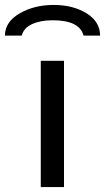

<svg xmlns="http://www.w3.org/2000/svg" viewBox="-82 -757 425 777"><path d="M323 -613H256Q240 -675 131 -675Q82 -675 48 -659.5Q14 -644 6 -613H-62Q-62 -668 -3 -702.5Q56 -737 135 -737Q214 -737 268.5 -703Q323 -669 323 -613ZM83 -511H177V0H83Z"/></svg>

Font: Chivo
Style: Regular
Weight: 400
Designer: Hector Gatti
Foundry: Omnibus-Type
Version: Version 1.007;PS 001.007;hotconv 1.0.88;makeotf.lib2.5.64775